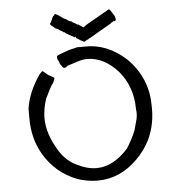

<svg xmlns="http://www.w3.org/2000/svg" viewBox="-55 -822 840 897"><g transform="rotate(-5 365.0 -373.5)"><path d="M332 -605.5H335.9H359.4Q464.8 -609.4 554.7 -527.3Q648.4 -433.6 648.4 -304.7Q652.3 -218.8 617.2 -144.5Q593.8 -97.7 554.7 -58.6Q472.7 23.4 367.2 23.4Q320.3 23.4 273.4 7.8Q171.9 -31.2 117.2 -125Q74.2 -199.2 74.2 -293V-339.8Q85.9 -418 140.6 -496.1L152.3 -507.8H156.2L179.7 -488.3L207 -472.7V-468.8L199.2 -449.2Q191.4 -441.4 179.7 -418L160.2 -378.9Q152.3 -355.5 148.4 -332Q144.5 -308.6 144.5 -289.1Q144.5 -214.8 195.3 -132.8Q226.6 -82 277.3 -58.6Q324.2 -35.2 367.2 -35.2Q445.3 -35.2 515.6 -113.3Q543 -156.2 558.6 -195.3Q566.4 -222.7 572.3 -246.1Q578.1 -269.5 574.2 -293Q574.2 -398.4 511.7 -472.7Q445.3 -546.9 367.2 -546.9Q347.7 -546.9 322.3 -539.1Q296.9 -531.2 273.4 -523.4Q257.8 -507.8 250 -519.5L238.3 -535.2L234.4 -550.8V-546.9Q222.7 -566.4 230.5 -574.2Q234.4 -578.1 269.5 -589.8Q289.1 -597.7 300.8 -599.6Q312.5 -601.6 324.2 -605.5ZM363.3 -628.9H359.4L343.8 -636.7L332 -644.5L324.2 -648.4V-652.3L320.3 -656.2V-652.3Q320.3 -652.3 304.7 -660.2Q296.9 -664.1 291 -668Q285.2 -671.9 277.3 -675.8L269.5 -683.6V-679.7Q261.7 -687.5 255.9 -689.5Q250 -691.4 242.2 -699.2Q234.4 -699.2 226.6 -707Q222.7 -710.9 222.7 -710.9Q203.1 -722.7 210.9 -730.5V-726.6L222.7 -753.9Q226.6 -757.8 226.6 -761.7H230.5Q234.4 -769.5 234.4 -769.5Q242.2 -769.5 273.4 -746.1L289.1 -738.3L293 -734.4L300.8 -730.5L312.5 -726.6Q312.5 -722.7 324.2 -718.8L335.9 -710.9H339.8L363.3 -695.3L378.9 -707L488.3 -769.5Q492.2 -769.5 503.9 -750L507.8 -742.2V-746.1Q519.5 -722.7 515.6 -714.8Q507.8 -710.9 507.8 -710.9V-714.8L500 -707V-710.9L492.2 -703.1L445.3 -675.8L418 -660.2L398.4 -648.4Q390.6 -644.5 390.6 -644.5Q382.8 -640.6 382.8 -640.6L378.9 -636.7H375Z"/></g></svg>

Font: 和音 by 宁静之雨，公众号njzyshare
Style: Regular
Weight: 400
Designer: Steve Matteson
Foundry: Ascender Corporation
Version: Version 6.00;June 8, 2018;FontCreator 11.0.0.2388 32-bit